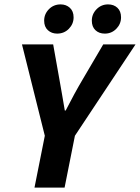

<svg xmlns="http://www.w3.org/2000/svg" viewBox="-20 -854 637 874"><path d="M137 0 184 -236 80 -652H222L250 -495Q257 -458 262.5 -424Q268 -390 275 -351H279Q299 -390 318 -425Q337 -460 359 -497L450 -652H597L321 -236L274 0ZM240 -701Q215 -701 198 -716.5Q181 -732 181 -760Q181 -790 202.5 -812Q224 -834 256 -834Q281 -834 298 -818.5Q315 -803 315 -775Q315 -745 293.5 -723Q272 -701 240 -701ZM457 -701Q431 -701 414.5 -716.5Q398 -732 398 -760Q398 -790 419.5 -812Q441 -834 472 -834Q498 -834 514.5 -818.5Q531 -803 531 -775Q531 -745 509.5 -723Q488 -701 457 -701Z"/></svg>

Font: Source Sans 3 ExtraLight
Style: Bold Italic
Weight: 700
Italic angle: -11°
Version: Version 3.052;hotconv 1.1.0;makeotfexe 2.6.0